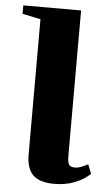

<svg xmlns="http://www.w3.org/2000/svg" viewBox="-54 -780 482 829"><g transform="rotate(5 187.0 -365.0)"><path d="M213 13Q150 13 121 -14.8Q92 -42.5 92 -105V-690L13 -706.5V-743H263.5V-113Q263.5 -93 266.8 -82.5Q270 -72 277.2 -68.5Q284.5 -65 294.5 -65Q309.5 -65 323 -70.5Q336.5 -76 352 -84L368 -44Q340 -17.5 300.5 -2.2Q261 13 213 13Z"/></g></svg>

Font: Merriweather 96pt ExtraBold
Style: Regular
Weight: 800
Version: Version 2.100